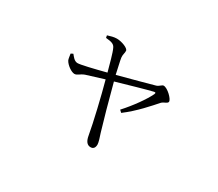

<svg xmlns="http://www.w3.org/2000/svg" viewBox="-110 -783 1221 1074"><g transform="rotate(30 500.0 -246.0)"><path d="M209 -351 195 -344C198 -327 199 -313 203 -304C215 -281 250 -256 270 -256C287 -256 297 -272 324 -282L437 -317C461 -230 499 -71 512 5C517 33 529 54 553 54C572 54 580 41 580 21C580 8 570 -22 562 -46C546 -98 509 -230 483 -330C555 -351 670 -384 705 -392C715 -394 719 -393 714 -381C694 -339 645 -269 592 -211L606 -198C678 -252 736 -320 769 -357C782 -371 807 -373 807 -387C807 -404 762 -449 736 -449C726 -449 716 -433 699 -428C666 -418 544 -386 473 -367C465 -406 454 -450 452 -467C450 -488 457 -497 456 -512C456 -528 410 -546 378 -546C359 -546 339 -540 320 -534L323 -519C357 -516 376 -512 385 -492C397 -469 415 -398 427 -355C353 -336 271 -316 254 -317C233 -318 220 -338 209 -351Z"/></g></svg>

Font: Noto Serif KR Light
Style: Regular
Weight: 300
Designer: Ryoko NISHIZUKA 西塚涼子 (kana & ideographs); Frank Grießhammer (Latin, Greek & Cyrillic); Wenlong ZHANG 张文龙 (bopomofo); San
Foundry: Adobe
Version: Version 2.001;hotconv 1.1.0;makeotfexe 2.6.0